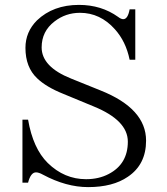

<svg xmlns="http://www.w3.org/2000/svg" viewBox="-20 -745 678 781"><path d="M71.3 -258.3H94.2Q114.3 -141.1 174.3 -82Q241.7 -16.1 330.1 -16.1Q381.8 -16.1 421.9 -37.1Q500 -77.6 500 -168.9Q500 -255.4 361.3 -312L237.3 -363.3Q168 -391.1 131.3 -426.3Q83.5 -471.2 83.5 -550.3Q83.5 -615.2 130.4 -662.1Q196.3 -725.1 301.3 -725.1Q392.1 -725.1 460.4 -676.3Q472.2 -667 481.4 -667Q500 -667 507.3 -707H530.3V-502H507.3Q492.2 -576.2 447.3 -626Q387.7 -692.9 305.2 -692.9Q247.1 -692.9 201.7 -657.7Q149.4 -617.7 149.4 -552.2Q149.4 -473.1 269.5 -425.3L389.2 -377Q574.2 -303.2 574.2 -172.9Q574.2 -75.7 500 -25.9Q439 16.1 338.4 16.1Q249 16.1 154.3 -34.7Q137.7 -43.9 126.5 -43.9Q105 -43.9 94.2 -2H71.3Z"/></svg>

Font: I.MingCP
Style: Regular
Weight: 400
Designer: I.Font Project
Version: Version 8.000; Sep 06, 2022